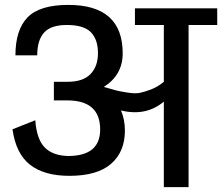

<svg xmlns="http://www.w3.org/2000/svg" viewBox="-20 -764 907 784"><path d="M750 0V-662H867V-730H531V-662H649V-430Q624 -409 596 -398.5Q568 -388 549.5 -384.5Q531 -381 497.5 -386.5Q464 -392 453.5 -395Q443 -398 404 -409Q481 -458 481 -546Q481 -744 259 -744Q142 -744 92.5 -693Q43 -642 43 -538H132Q132 -600 160 -631Q188 -662 253 -662Q322 -662 351 -632.5Q380 -603 380 -547Q380 -493 349.5 -461.5Q319 -430 256 -430H200V-354H255Q389 -354 389 -235Q389 -128 260 -127Q197 -128 163.5 -161Q130 -194 124 -273L31 -236Q45 -136 103 -91Q161 -46 263 -46Q377 -46 433.5 -95Q490 -144 490 -231Q490 -276 474 -313Q576 -288 649 -349V0Z"/></svg>

Font: Glegoo
Style: Bold
Weight: 700
Version: Version 2.0.1; ttfautohint (v0.9) -r 48 -G 60